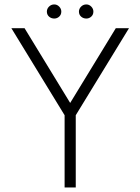

<svg xmlns="http://www.w3.org/2000/svg" viewBox="-20 -824 617 844"><path d="M489 -700H547L313 -317.5V0H264V-317.5L30 -700H88L288.5 -371.5ZM218.5 -742.5Q205 -742.5 195.5 -751Q186 -759.5 186 -773Q186 -785.5 195.5 -795Q205 -804.5 218.5 -804.5Q231 -804.5 240.2 -795Q249.5 -785.5 249.5 -773Q249.5 -759.5 240.2 -751Q231 -742.5 218.5 -742.5ZM359.5 -742.5Q346 -742.5 336.5 -751Q327 -759.5 327 -773Q327 -785.5 336.5 -795Q346 -804.5 359.5 -804.5Q372 -804.5 381.2 -795Q390.5 -785.5 390.5 -773Q390.5 -759.5 381.2 -751Q372 -742.5 359.5 -742.5Z"/></svg>

Font: Urbanist ExtraLight
Style: Regular
Weight: 200
Designer: Corey Hu
Foundry: Corey Hu
Version: Version 1.330; ttfautohint (v1.8.4.7-5d5b)